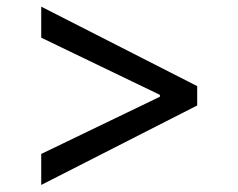

<svg xmlns="http://www.w3.org/2000/svg" viewBox="-20 -565 699 563"><path d="M558.2 -255.7 100.9 -22.7V-113.6L451.7 -282.7L448.9 -277V-291.2L451.7 -285.5L100.9 -454.5V-545.5L558.2 -312.5Z"/></svg>

Font: InterMG
Style: Regular
Weight: 400
Designer: Rasmus Andersson
Foundry: rsms
Version: Version 3.019;December 26, 2023;FontCreator 15.0.0.2955 64-b